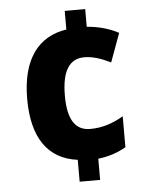

<svg xmlns="http://www.w3.org/2000/svg" viewBox="-53 -834 646 822"><g transform="rotate(-5 270.5 -423.0)"><path d="M344 -714V-790H256V-710C136 -692 63 -601 63 -428C63 -260 130 -166 256 -150V-56H344V-147C388 -152 428 -165 464 -186V-319C418 -292 373 -277 321 -277C259 -277 225 -322 225 -428C225 -536 259 -585 322 -585C357 -585 394 -573 435 -553L480 -676C443 -696 397 -710 344 -714Z"/></g></svg>

Font: Noto Sans Malayalam UI SemiCondensed ExtraBold
Style: Regular
Weight: 800
Width: 4
Designer: Jelle Bosma - Monotype Design Team
Foundry: Monotype Imaging Inc.
Version: Version 2.104